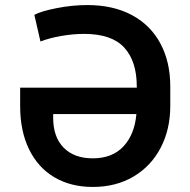

<svg xmlns="http://www.w3.org/2000/svg" viewBox="-20 -737 760 767"><path d="M60.5 -313.5V-386.7H526.4V-391.6Q526.4 -492.2 476.3 -546.9Q426.3 -601.6 316.4 -601.6Q272.5 -601.6 225.3 -593.5Q178.2 -585.4 141.6 -571.3L117.2 -677.7Q144.5 -692.4 206.8 -704.6Q269 -716.8 329.1 -716.8Q432.1 -716.8 506.8 -676.8Q581.5 -636.7 620.8 -563.2Q660.2 -489.7 660.2 -391.6V-313.5Q660.2 -220.2 621.8 -146.7Q583.5 -73.2 513.4 -31.7Q443.4 9.8 350.6 9.8Q262.7 9.8 197.3 -28.8Q131.8 -67.4 96.2 -140.4Q60.5 -213.4 60.5 -313.5ZM350.6 -104.5Q428.7 -104.5 473.1 -152.1Q517.6 -199.7 524.9 -281.2H192.4V-266.6Q192.4 -189.5 234.4 -147Q276.4 -104.5 350.6 -104.5Z"/></svg>

Font: Pretendard JP SemiBold
Style: Regular
Weight: 600
Designer: Base glyphs from Inter by Rasmus Andersson; Hangeul glyphs from Noto Sans CJK(Source Han Sans) by Jang Soo-young and Kan
Foundry: Kil Hyung-jin
Version: Version 1.309